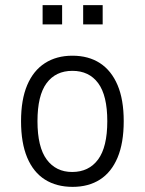

<svg xmlns="http://www.w3.org/2000/svg" viewBox="-20 -720 564 748"><path d="M263 8Q200 8 155 -20.5Q110 -49 86 -106Q62 -163 62 -248Q62 -332 86 -388.5Q110 -445 155 -474Q200 -503 262 -503Q325 -503 369.5 -474Q414 -445 438 -388.5Q462 -332 462 -248Q462 -163 438 -106Q414 -49 369.5 -20.5Q325 8 263 8ZM261 -50Q326 -50 362 -98.5Q398 -147 398 -248Q398 -348 362.5 -396Q327 -444 262 -444Q197 -444 161.5 -396Q126 -348 126 -248Q126 -147 162 -98.5Q198 -50 261 -50ZM304 -625V-700H380V-625ZM146 -625V-700H222V-625Z"/></svg>

Font: Nunito Sans 7pt Condensed Light
Style: Regular
Weight: 300
Width: 3
Designer: Vernon Adams
Foundry: Vernon Adams
Version: Version 3.101;gftools[0.9.27]